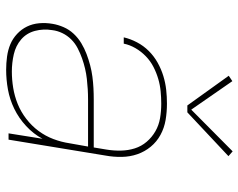

<svg xmlns="http://www.w3.org/2000/svg" viewBox="-98 -690 795 640"><g transform="rotate(90 300.0 -369.5)"><path d="M212 8Q190 8 168 5Q146 2 127 -6Q108 -14 92.5 -28.5Q77 -43 68 -61.5Q59 -80 57 -102Q55 -124 59 -147Q62 -165 70 -183.5Q78 -202 92 -217Q106 -232 123.5 -242.5Q141 -253 159.5 -260Q178 -267 197 -272Q216 -277 235 -279.5Q254 -282 273 -283Q292 -284 311 -284H471L478 -326Q482 -350 481.5 -374.5Q481 -399 474 -421Q467 -443 452 -460.5Q437 -478 417 -489.5Q397 -501 373.5 -505Q350 -509 325 -509Q305 -509 284 -507Q263 -505 242.5 -499Q222 -493 202.5 -483Q183 -473 167 -457.5Q151 -442 140 -423Q129 -404 125 -384H104Q109 -406 120.5 -428Q132 -450 149.5 -467.5Q167 -485 188.5 -497Q210 -509 233 -516Q256 -523 279 -525.5Q302 -528 325 -528Q353 -528 379.5 -523.5Q406 -519 429 -506.5Q452 -494 468.5 -474Q485 -454 493.5 -429.5Q502 -405 502.5 -377.5Q503 -350 498 -323L445 0H424L442 -113Q426 -83 399.5 -58.5Q373 -34 342 -19Q311 -4 278 2Q245 8 212 8ZM218 -11Q245 -11 272.5 -15.5Q300 -20 326 -30.5Q352 -41 375.5 -59Q399 -77 416 -100Q433 -123 443 -149.5Q453 -176 457 -203L468 -265H311Q294 -265 277 -264Q260 -263 242.5 -261Q225 -259 208 -255Q191 -251 174 -245Q157 -239 140.5 -230.5Q124 -222 111 -209Q98 -196 90 -179.5Q82 -163 80 -146Q75 -116 82.5 -88Q90 -60 111 -42Q132 -24 160.5 -17.5Q189 -11 218 -11ZM331 -596 232 -734 250 -746 345 -609 484 -747 500 -733 354 -596Z"/></g></svg>

Font: Iosevka SS04 Thin Extended
Style: Italic
Weight: 100
Width: 7
Italic angle: -9°
Monospace: yes
Designer: Belleve Invis
Foundry: Belleve Invis
Version: Version 19.0.0; ttfautohint (v1.8.4)